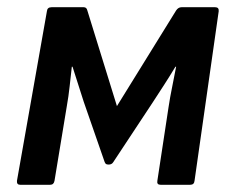

<svg xmlns="http://www.w3.org/2000/svg" viewBox="-20 -512 642 532"><path d="M36 0Q26 0 27 -11L110 -481Q111 -492 123 -492H212Q220 -492 222 -483L304 -218L468 -483Q474 -492 483 -492H576Q587 -492 586 -481L519 -11Q518 0 507 0H425Q414 0 416 -11L447 -215Q451 -242 457 -271Q463 -300 468 -327H466Q451 -302 434.5 -276.5Q418 -251 403 -228L294 -63Q290 -56 281 -56Q278 -56 275 -57Q272 -58 270 -63L212 -230Q205 -253 196.5 -278.5Q188 -304 181 -327H179Q176 -301 173 -273Q170 -245 165 -217L131 -11Q129 0 119 0Z"/></svg>

Font: Sofia Sans Semi Condensed
Style: Bold Italic
Weight: 700
Italic angle: -9°
Version: Version 4.100